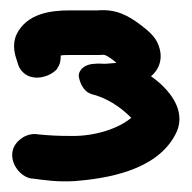

<svg xmlns="http://www.w3.org/2000/svg" viewBox="-20 -664 370 370"><path d="M42 -320C66 -317 89 -313 124 -315C186 -320 280 -335 317 -403C341 -445 310 -482 295 -497C288 -504 281 -510 271 -517C290 -533 294 -556 285 -578C280 -592 267 -604 251 -616C227 -634 204 -647 168 -644H115C77 -644 32 -638 12 -598C2 -576 10 -555 13 -546C23 -503 71 -510 90 -531V-532C96 -540 97 -547 97 -557C101 -558 108 -558 115 -558H173C175 -558 177 -559 182 -558C188 -556 200 -547 203 -544C203 -544 204 -544 204 -543C199 -542 192 -542 182 -541C176 -541 171 -542 162 -541C139 -540 130 -525 132 -516C134 -504 141 -489 153 -484H154L155 -483C184 -476 210 -460 233 -437C208 -416 164 -402 121 -402C89 -402 75 -403 54 -405C39 -408 26 -401 21 -397C-15 -371 11 -325 40 -320Z"/></svg>

Font: Stray Cat
Style: BlkCn
Weight: 900
Version: Version 1.0